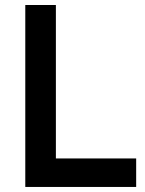

<svg xmlns="http://www.w3.org/2000/svg" viewBox="-20 -740 574 760"><path d="M519 0H80.1V-720.2H201.2V-112.8H519Z"/></svg>

Font: Vela Sans Bd
Style: Bold
Weight: 700
Designer: Principal design: Mikhail Sharanda - project Manrope.
Design modification: Ravid Balaliev
Foundry: Mikhail Sharanda
Version: Version 1.001